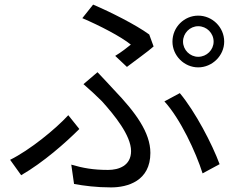

<svg xmlns="http://www.w3.org/2000/svg" viewBox="-20 -783 1040 835"><path d="M532 -492C567 -519 625 -560 648 -581L629 -633C570 -676 460 -731 385 -763L338 -704C413 -672 506 -624 549 -589C534 -577 508 -556 481 -540ZM730 -602C730 -541 781 -490 842 -490C903 -490 955 -541 955 -602C955 -665 903 -715 842 -715C781 -715 730 -665 730 -602ZM776 -602C776 -639 806 -669 842 -669C879 -669 909 -639 909 -602C909 -566 879 -536 842 -536C806 -536 776 -566 776 -602ZM302 17C346 25 399 32 463 32C535 32 634 4 634 -118C634 -207 569 -295 476 -392C453 -417 428 -444 404 -469L343 -417C371 -393 400 -366 423 -343C477 -283 550 -194 550 -126C550 -62 496 -44 450 -44C386 -44 341 -52 290 -67ZM935 -69C903 -156 829 -298 762 -378L695 -342C764 -267 832 -121 861 -29ZM277 -282C221 -221 109 -130 24 -88L72 -21C169 -77 266 -163 325 -222Z"/></svg>

Font: Spoqa Han Sans Neo Regular
Style: Regular
Weight: 400
Designer: [Spoqa Han Sans Neo] Dong-huui Kim  Younghwa Kang  Yujin Lee  [Noto Sans] Ryoko NISHIZUKA  (kana & ideographs); Paul D. 
Foundry: Spoqa (http://www.spoqa-han-sans.com)
Version: Version 1.000